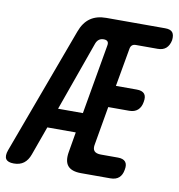

<svg xmlns="http://www.w3.org/2000/svg" viewBox="-133 -805 832 891"><g transform="rotate(10 282.5 -360.0)"><path d="M233 -88 249 -182H115L66 -46Q56 -18 37.5 -4Q19 10 -9.5 10Q-38 10 -47 -4Q-56 -18 -46 -46L175 -644Q191 -688 221 -709Q251 -730 296 -730H574Q599 -730 608.5 -718Q618 -706 615 -681Q610 -656 595.5 -643Q581 -630 556 -630H453Q442 -630 435.5 -624.5Q429 -619 427 -608L395 -427H493Q519 -427 529.5 -414.5Q540 -402 535 -376Q531 -351 516 -337.5Q501 -324 476 -324H377L346 -145Q341 -122 350 -111.5Q359 -101 382 -101H462Q487 -101 497.5 -88.5Q508 -76 503 -51Q499 -26 484.5 -13Q470 0 444 0H306Q261 0 243 -21.5Q225 -43 233 -88ZM266 -276 323 -603Q326 -617 320.5 -623.5Q315 -630 302 -630Q289 -630 280 -623.5Q271 -617 266 -604L149 -276Z"/></g></svg>

Font: Maple Mono SemiBold
Style: Italic
Weight: 600
Italic angle: -10°
Monospace: yes
Designer: subframe7536
Version: Version 7.000